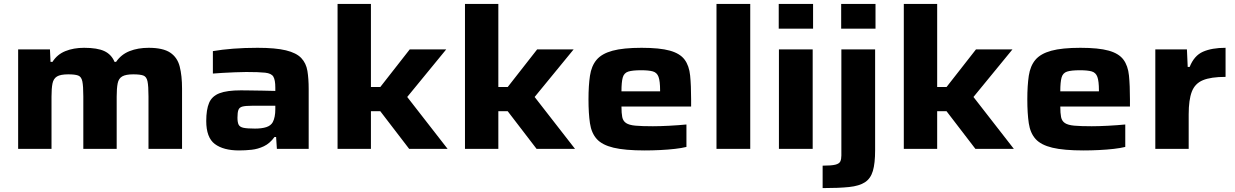

<svg xmlns="http://www.w3.org/2000/svg" viewBox="-20 -763 6330 984"><path d="M73 0V-510H236L239 -446H249Q273 -484 315 -501Q357 -518 411 -518Q479 -518 515 -501Q551 -484 567 -446H575Q601 -484 644 -501Q687 -518 742 -518Q815 -518 852 -493.5Q889 -469 901 -422Q913 -375 913 -309V0H741V-269Q741 -322 736 -346Q731 -370 714.5 -376Q698 -382 663 -382Q625 -382 606.5 -371.5Q588 -361 583 -335.5Q578 -310 578 -268V0H407V-269Q407 -322 402 -346Q397 -370 380.5 -376Q364 -382 330 -382Q290 -382 272 -371Q254 -360 249 -335Q244 -310 244 -268V0Z M1205 8Q1125 8 1081 -25Q1037 -58 1037 -143Q1037 -201 1051.5 -235.5Q1066 -270 1104.5 -285Q1143 -300 1215 -300Q1228 -300 1258.5 -299.5Q1289 -299 1325.5 -298.5Q1362 -298 1391 -297V-314Q1391 -353 1381 -370Q1371 -387 1339 -390.5Q1307 -394 1242 -394Q1216 -394 1183.5 -392.5Q1151 -391 1121 -389.5Q1091 -388 1071 -386V-501Q1117 -509 1175 -513.5Q1233 -518 1300 -518Q1392 -518 1445.5 -505Q1499 -492 1524 -465.5Q1549 -439 1555.5 -399.5Q1562 -360 1562 -307V0H1399L1395 -61H1387Q1363 -28 1332.5 -13.5Q1302 1 1269.5 4.5Q1237 8 1205 8ZM1287 -104Q1322 -104 1345 -111.5Q1368 -119 1378 -137Q1391 -162 1391 -203V-221H1271Q1239 -221 1223 -217Q1207 -213 1202 -200Q1197 -187 1197 -160Q1197 -136 1203 -124Q1209 -112 1228 -108Q1247 -104 1287 -104Z M1710 0V-743H1881V-317H1929L2080 -510H2267L2067 -266L2274 0H2077L1929 -193H1881V0Z M2363 0V-743H2534V-317H2582L2733 -510H2920L2720 -266L2927 0H2730L2582 -193H2534V0Z M3284 8Q3183 8 3124.5 -6Q3066 -20 3038.5 -50.5Q3011 -81 3003.5 -131.5Q2996 -182 2996 -254Q2996 -324 3003.5 -374.5Q3011 -425 3037.5 -456.5Q3064 -488 3119 -503Q3174 -518 3268 -518Q3361 -518 3413 -503.5Q3465 -489 3488.5 -457.5Q3512 -426 3517 -375.5Q3522 -325 3522 -253V-217H3165Q3165 -183 3169 -163Q3173 -143 3188.5 -132.5Q3204 -122 3236.5 -119Q3269 -116 3326 -116Q3361 -116 3409 -118.5Q3457 -121 3498 -125V-10Q3474 -4 3439 0Q3404 4 3363.5 6Q3323 8 3284 8ZM3165 -295H3363V-300Q3363 -347 3355 -369Q3347 -391 3326 -397Q3305 -403 3266 -403Q3221 -403 3199.5 -396Q3178 -389 3171.5 -365.5Q3165 -342 3165 -295Z M3652 0V-743H3825V0Z M3971 -616V-743H4147V-616ZM3972 0V-510H4145V0Z M4291 -616V-743H4467V-616ZM4196 201V86Q4241 86 4261 81Q4281 76 4286.5 64.5Q4292 53 4292 34V-510H4465V7Q4465 74 4453.5 113Q4442 152 4413 171Q4384 190 4331.5 195.5Q4279 201 4196 201Z M4612 0V-743H4783V-317H4831L4982 -510H5169L4969 -266L5176 0H4979L4831 -193H4783V0Z M5533 8Q5432 8 5373.5 -6Q5315 -20 5287.5 -50.5Q5260 -81 5252.5 -131.5Q5245 -182 5245 -254Q5245 -324 5252.5 -374.5Q5260 -425 5286.5 -456.5Q5313 -488 5368 -503Q5423 -518 5517 -518Q5610 -518 5662 -503.5Q5714 -489 5737.5 -457.5Q5761 -426 5766 -375.5Q5771 -325 5771 -253V-217H5414Q5414 -183 5418 -163Q5422 -143 5437.5 -132.5Q5453 -122 5485.5 -119Q5518 -116 5575 -116Q5610 -116 5658 -118.5Q5706 -121 5747 -125V-10Q5723 -4 5688 0Q5653 4 5612.5 6Q5572 8 5533 8ZM5414 -295H5612V-300Q5612 -347 5604 -369Q5596 -391 5575 -397Q5554 -403 5515 -403Q5470 -403 5448.5 -396Q5427 -389 5420.5 -365.5Q5414 -342 5414 -295Z M5901 0V-510H6063L6067 -420H6077Q6100 -478 6145.5 -498Q6191 -518 6261 -518V-369Q6186 -369 6145 -352Q6104 -335 6088 -293Q6072 -251 6072 -177V0Z"/></svg>

Font: Saira Expanded
Style: Bold
Weight: 700
Width: 7
Designer: Hector Gatti with collaboration of the Omnibus-Type team
Foundry: Omnibus-Type
Version: Version 1.100; ttfautohint (v1.8.3)